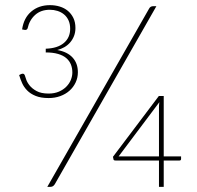

<svg xmlns="http://www.w3.org/2000/svg" viewBox="-20 -727 768 747"><path d="M193 -10Q189 -4 184.8 -2Q180.5 0 175.5 0H164L559.5 -692.5Q564.5 -703 576.5 -703H588.5ZM66 -612.5Q72.5 -657.5 101.8 -682.2Q131 -707 174.5 -707Q194.5 -707 212.5 -701.5Q230.5 -696 244 -684.8Q257.5 -673.5 265.5 -657Q273.5 -640.5 273.5 -618Q273.5 -601 268 -587Q262.5 -573 253 -562Q243.5 -551 230.5 -543.5Q217.5 -536 202.5 -532.5Q242 -525.5 262.5 -503Q283 -480.5 283 -446Q283 -424.5 274.2 -406Q265.5 -387.5 250.2 -374Q235 -360.5 214.2 -353Q193.5 -345.5 169.5 -345.5Q139 -345.5 118.8 -353.8Q98.5 -362 85.8 -375Q73 -388 66 -403.8Q59 -419.5 54.5 -435L62.5 -439Q66 -440.5 70.2 -440Q74.5 -439.5 76.5 -434Q78 -430.5 81.5 -419Q85 -407.5 94.8 -395Q104.5 -382.5 122.2 -372.8Q140 -363 169 -363Q192 -363 209.2 -370.5Q226.5 -378 238.2 -390Q250 -402 255.8 -416.5Q261.5 -431 261.5 -445Q261.5 -462 255.8 -476.2Q250 -490.5 237.8 -501Q225.5 -511.5 205.8 -517.2Q186 -523 158 -523V-537.5Q204 -539 228.5 -559.8Q253 -580.5 253 -615Q253 -634 246.5 -648Q240 -662 229 -671Q218 -680 203.8 -684.5Q189.5 -689 174 -689Q139 -689 116.8 -669Q94.5 -649 87.5 -617Q85 -610 77 -610.5ZM598.5 -118.5V-310.5Q598.5 -319 600 -329.5L441.5 -118.5ZM684.5 -118.5V-108.5Q684.5 -102.5 678 -102.5H617V0H598.5V-102.5H430Q421.5 -102.5 421.5 -107.5L419.5 -117L598 -353.5H617V-118.5Z"/></svg>

Font: Lato 2
Style: Regular
Weight: 200
Designer: Lukasz Dziedzic with Adam Twardoch and Botio Nikoltchev
Foundry: tyPoland Lukasz Dziedzic
Version: Version 2.015; 2015-08-06; http://www.latofonts.com/